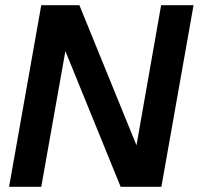

<svg xmlns="http://www.w3.org/2000/svg" viewBox="-20 -720 781 740"><path d="M15 0H139L232 -523L445 0H602L726 -700H601L506 -160L286 -700H139Z"/></svg>

Font: Uncut Sans Semibold
Style: Italic
Weight: 600
Italic angle: -10°
Designer: Kasper Nordkvist
Foundry: Uncut Type
Version: Version 1.111;FEAKit 1.0